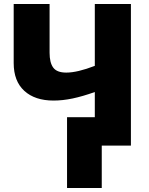

<svg xmlns="http://www.w3.org/2000/svg" viewBox="-20 -734 753 968"><path d="M640 0H493V214H318V-143H458V-270Q396 -248 346 -237.5Q296 -227 250 -227Q156 -227 102.5 -276Q49 -325 49 -416V-714H230V-468Q230 -418 248.5 -393Q267 -368 314 -368Q342 -368 378 -376.5Q414 -385 458 -402V-714H640Z"/></svg>

Font: Noto Sans Disp ExtBd
Style: Regular
Weight: 800
Designer: Monotype Design Team
Foundry: Monotype Imaging Inc.
Version: Version 2.000;GOOG;noto-source:20170915:90ef993387c0; ttfaut